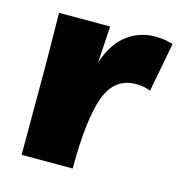

<svg xmlns="http://www.w3.org/2000/svg" viewBox="-84 -597 631 672"><g transform="rotate(15 231.5 -260.5)"><path d="M429 -333Q407 -343 377 -343Q298 -343 268 -260Q238 -177 238 0H53V-334L51 -514H236L228 -382Q252 -454 297 -487.5Q342 -521 397 -521Q414 -521 429.5 -519Q445 -517 463 -511Z"/></g></svg>

Font: Livvic Black
Style: Regular
Weight: 900
Designer: Jacques Le Bailly, Baron von Fonthausen
Version: Version 1.001; ttfautohint (v1.8.2)